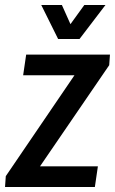

<svg xmlns="http://www.w3.org/2000/svg" viewBox="-22 -743 457 763"><path d="M1 -43 274 -444H70L82 -526H415L412 -484L137 -82H367L355 0H-2ZM142 -723H224L258 -647L313 -723H397L294 -588H209Z"/></svg>

Font: Archivo Narrow Medium
Style: Italic
Weight: 500
Italic angle: -8°
Designer: Hector Gatti
Foundry: Omnibus-Type
Version: Version 2.001